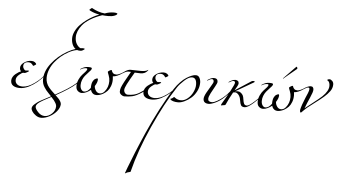

<svg xmlns="http://www.w3.org/2000/svg" viewBox="-134 -1740 5905 3342"><g transform="rotate(5 2819.0 -69.0)"><path d="M266 -248 248 -250Q225 -250 174.5 -207Q124 -164 124 -114.5Q124 -65 159.5 -37.5Q195 -10 254 -10Q345 -10 458.5 -91Q572 -172 622 -248Q626 -254 630 -254Q634 -254 634 -251Q634 -248 632 -244Q521 -100 364 -20Q280 20 207.5 20Q135 20 91.5 -8.5Q48 -37 48 -98Q48 -130 66 -161Q84 -192 112 -214Q167 -258 206 -272Q182 -291 182 -332Q182 -385 242 -426.5Q302 -468 372 -468Q407 -468 431.5 -450Q456 -432 456 -414Q456 -411 432.5 -397.5Q409 -384 406.5 -384Q404 -384 395.5 -398Q387 -412 368.5 -426Q350 -440 324 -440Q234 -440 234 -364Q234 -340 251.5 -316Q269 -292 282 -292L320 -296Q342 -296 342 -290Q342 -281 316 -268Q313 -267 295.5 -257.5Q278 -248 266 -248Z M598 -164Q598 -307 705.5 -446.5Q813 -586 974 -678Q1048 -721 1116 -742Q1080 -768 1060 -815.5Q1040 -863 1040 -922.5Q1040 -982 1072.5 -1047.5Q1105 -1113 1154 -1163Q1203 -1214 1264 -1258Q1368 -1334 1476 -1374Q1390 -1389 1318 -1425Q1294 -1437 1294 -1440Q1294 -1443 1315 -1460.5Q1336 -1478 1338.5 -1478Q1341 -1478 1369 -1462Q1397 -1446 1451 -1427Q1505 -1408 1568 -1402Q1646 -1432 1726 -1432Q1753 -1432 1770.5 -1427Q1788 -1422 1788 -1416Q1786 -1397 1743 -1379.5Q1700 -1362 1636.5 -1362Q1573 -1362 1528 -1368Q1409 -1327 1321.5 -1272.5Q1234 -1218 1188 -1160Q1102 -1051 1102 -948Q1102 -877 1131 -829Q1160 -781 1200 -762Q1228 -766 1238 -766Q1274 -766 1274 -756Q1274 -750 1268 -746Q1258 -740 1242 -729Q1226 -718 1195.5 -718Q1165 -718 1146 -726Q1075 -715 999 -673Q923 -631 868 -584Q813 -537 765 -477.5Q717 -418 687.5 -345Q658 -272 658 -198Q658 -106 717 -34Q750 6 785.5 38.5Q821 71 830 80Q1066 -47 1174 -142Q1241 -201 1272 -248Q1276 -254 1280 -254Q1284 -254 1284 -251Q1284 -248 1282 -244Q1232 -178 1184 -136Q1090 -48 840 90Q879 128 894.5 144Q910 160 927 187.5Q944 215 944 238V242Q941 303 890.5 364Q840 425 766.5 463.5Q693 502 626 504Q574 504 529.5 473Q485 442 464.5 409Q444 376 444 357Q444 338 453.5 319.5Q463 301 488 279.5Q513 258 534 242Q555 226 601 201Q669 164 762 116Q751 104 720 72Q689 40 673.5 21Q658 2 638 -29Q598 -89 598 -164ZM866 282Q866 259 850.5 230.5Q835 202 820 183.5Q805 165 770 126Q607 210 559.5 247Q512 284 512 320Q512 356 564.5 412Q617 468 682 468Q747 468 806 412.5Q865 357 866 282Z M1336 -424Q1278 -424 1240 -398Q1231 -392 1228.5 -392Q1226 -392 1226 -396Q1226 -400 1232 -404Q1298 -448 1358 -448Q1398 -448 1413 -444Q1428 -440 1428 -427Q1428 -414 1410.5 -392.5Q1393 -371 1368 -345.5Q1343 -320 1318 -289Q1293 -258 1275.5 -214.5Q1258 -171 1258 -124Q1258 -77 1279 -46.5Q1300 -16 1330 -16Q1388 -16 1440 -90Q1440 -166 1461 -204Q1479 -236 1494 -246Q1524 -264 1537 -264Q1550 -264 1550 -246Q1550 -195 1506 -128Q1508 -84 1534.5 -46Q1561 -8 1605.5 -8Q1650 -8 1686 -51Q1750 -127 1750 -234Q1750 -285 1730 -335Q1710 -385 1710 -394Q1710 -401 1735 -416.5Q1760 -432 1772 -432Q1777 -432 1781.5 -414Q1786 -396 1805 -378Q1824 -360 1860.5 -360Q1897 -360 1970 -404Q1979 -410 1981.5 -410Q1984 -410 1984 -406Q1984 -402 1978 -398Q1872 -324 1804 -324Q1808 -292 1808 -270Q1808 -205 1787.5 -151.5Q1767 -98 1737 -66Q1706 -34 1670 -12Q1605 26 1546 26Q1487 26 1458 -26Q1453 -34 1446 -56Q1413 -29 1370 -8.5Q1327 12 1289.5 12Q1252 12 1220 -15.5Q1188 -43 1188 -102Q1188 -161 1213.5 -216Q1239 -271 1269 -303Q1299 -335 1324.5 -364Q1350 -393 1350 -408.5Q1350 -424 1336 -424Z M2102 -464 2282 -460Q2370 -460 2401 -486Q2406 -490 2408 -490Q2410 -490 2410 -486.5Q2410 -483 2398 -469Q2354 -418 2280 -418Q2254 -418 2178 -422Q2094 -280 2058 -209Q2022 -138 2022 -106Q2022 -74 2042 -51Q2062 -28 2092 -28Q2204 -28 2280.5 -72.5Q2357 -117 2406 -164.5Q2455 -212 2478 -246Q2482 -252 2486 -252Q2490 -252 2490 -249Q2490 -246 2488 -242Q2445 -185 2401.5 -143.5Q2358 -102 2340 -90Q2240 -24 2173.5 -9Q2107 6 2034 6Q2005 6 1976.5 -17.5Q1948 -41 1948 -72.5Q1948 -104 1960 -140Q1984 -208 2112 -428Q2092 -430 2068 -430Q2027 -430 1976 -394Q1972 -392 1968 -392Q1964 -392 1964 -396Q1964 -400 2012 -432Q2060 -464 2102 -464Z M2576 -248 2558 -250Q2535 -250 2484.5 -207Q2434 -164 2434 -114.5Q2434 -65 2469.5 -37.5Q2505 -10 2564 -10Q2655 -10 2768.5 -91Q2882 -172 2932 -248Q2936 -254 2940 -254Q2944 -254 2944 -251Q2944 -248 2942 -244Q2831 -100 2674 -20Q2590 20 2517.5 20Q2445 20 2401.5 -8.5Q2358 -37 2358 -98Q2358 -130 2376 -161Q2394 -192 2422 -214Q2477 -258 2516 -272Q2492 -291 2492 -332Q2492 -385 2552 -426.5Q2612 -468 2682 -468Q2717 -468 2741.5 -450Q2766 -432 2766 -414Q2766 -411 2742.5 -397.5Q2719 -384 2716.5 -384Q2714 -384 2705.5 -398Q2697 -412 2678.5 -426Q2660 -440 2634 -440Q2544 -440 2544 -364Q2544 -340 2561.5 -316Q2579 -292 2592 -292L2630 -296Q2652 -296 2652 -290Q2652 -281 2626 -268Q2623 -267 2605.5 -257.5Q2588 -248 2576 -248Z M2880 -198Q2925 -267 2979 -322Q3033 -378 3082 -408Q3182 -470 3242 -470Q3287 -470 3307.5 -430.5Q3328 -391 3328 -346Q3328 -268 3291 -195.5Q3254 -123 3199 -75.5Q3144 -28 3083 0Q3022 28 2975 28Q2928 28 2895 18.5Q2862 9 2849 -1.5Q2836 -12 2836 -17Q2836 -22 2840 -23Q2864 -30 2875 -40Q2896 -60 2898 -60Q2898 -60 2914 -48Q2960 -12 3020.5 -12Q3081 -12 3138 -59Q3195 -106 3227.5 -175Q3260 -244 3260 -303Q3260 -426 3180 -426Q3123 -426 3046 -355.5Q2969 -285 2932 -228Q2735 71 2543.5 496Q2352 921 2256 1304Q2255 1308 2232 1312Q2209 1316 2202 1320Q2167 1340 2163.5 1340Q2160 1340 2160 1337.5Q2160 1335 2197.5 1234.5Q2235 1134 2305.5 961Q2376 788 2462 593.5Q2548 399 2661 181.5Q2774 -36 2880 -198Z M3458 -398Q3449 -392 3446.5 -392Q3444 -392 3444 -396Q3444 -400 3450 -404Q3514 -448 3560 -448Q3628 -448 3628 -386Q3628 -364 3594 -304.5Q3560 -245 3526 -180Q3492 -115 3492 -78Q3492 -26 3562 -26Q3596 -26 3651.5 -58Q3707 -90 3749 -125Q3791 -160 3823 -195Q3855 -230 3862.5 -242Q3870 -254 3874 -254Q3878 -254 3878 -251Q3878 -248 3876 -244Q3827 -178 3768 -126Q3704 -65 3628 -28.5Q3552 8 3507 8Q3462 8 3437 -12Q3412 -32 3412 -72Q3412 -112 3449 -180Q3486 -248 3523 -306.5Q3560 -365 3560 -384.5Q3560 -404 3551.5 -415Q3543 -426 3530 -426Q3500 -426 3458 -398Z M3934 -448Q3963 -448 3979.5 -433.5Q3996 -419 3996 -391Q3996 -363 3936 -266L4216 -448Q4229 -456 4250.5 -456Q4272 -456 4272 -447.5Q4272 -439 4260 -432Q4183 -386 3944 -248Q3968 -254 3995.5 -254Q4023 -254 4048.5 -233.5Q4074 -213 4085.5 -190Q4097 -167 4103 -119.5Q4109 -72 4122.5 -46Q4136 -20 4173 -20Q4210 -20 4310.5 -112.5Q4411 -205 4440 -248Q4444 -254 4448 -254Q4452 -254 4452 -251Q4452 -248 4450 -244Q4389 -165 4287.5 -76.5Q4186 12 4136.5 12Q4087 12 4071 -16.5Q4055 -45 4048 -97Q4041 -149 4024 -176Q3988 -232 3948 -232Q3944 -232 3914 -226Q3851 -115 3802 -4Q3797 5 3780 7Q3763 9 3758 10Q3754 10 3748 12Q3734 16 3728 16Q3722 16 3722 12Q3722 1 3748 -42Q3800 -126 3866 -249.5Q3932 -373 3932 -396Q3932 -426 3904 -426Q3874 -426 3832 -398Q3823 -392 3820.5 -392Q3818 -392 3818 -396Q3818 -400 3824 -404Q3888 -448 3934 -448Z M4502 -424Q4444 -424 4406 -398Q4397 -392 4394.5 -392Q4392 -392 4392 -396Q4392 -400 4398 -404Q4464 -448 4524 -448Q4564 -448 4579 -444Q4594 -440 4594 -427Q4594 -414 4576.5 -392.5Q4559 -371 4534 -345.5Q4509 -320 4484 -289Q4459 -258 4441.5 -214.5Q4424 -171 4424 -124Q4424 -77 4445 -46.5Q4466 -16 4496 -16Q4554 -16 4606 -90Q4606 -166 4627 -204Q4645 -236 4660 -246Q4690 -264 4703 -264Q4716 -264 4716 -246Q4716 -195 4672 -128Q4674 -84 4700.5 -46Q4727 -8 4771.5 -8Q4816 -8 4852 -51Q4916 -127 4916 -234Q4916 -285 4896 -335Q4876 -385 4876 -394Q4876 -401 4901 -416.5Q4926 -432 4938 -432Q4943 -432 4947.5 -414Q4952 -396 4971 -378Q4990 -360 5026.5 -360Q5063 -360 5136 -404Q5145 -410 5147.5 -410Q5150 -410 5150 -406Q5150 -402 5144 -398Q5038 -324 4970 -324Q4974 -292 4974 -270Q4974 -205 4953.5 -151.5Q4933 -98 4903 -66Q4872 -34 4836 -12Q4771 26 4712 26Q4653 26 4624 -26Q4619 -34 4612 -56Q4579 -29 4536 -8.5Q4493 12 4455.5 12Q4418 12 4386 -15.5Q4354 -43 4354 -102Q4354 -161 4379.5 -216Q4405 -271 4435 -303Q4465 -335 4490.5 -364Q4516 -393 4516 -408.5Q4516 -424 4502 -424ZM4762 -552 4956 -752Q4974 -770 4978 -770Q4982 -770 4987 -758.5Q4992 -747 4992 -740Q4992 -733 4984 -728Q4943 -692 4878.5 -640.5Q4814 -589 4770 -550Q4766 -542 4761 -542Q4756 -542 4756 -544Z M5302 -396Q5302 -356 5257 -256Q5212 -156 5176 -60Q5212 -90 5312.5 -168Q5413 -246 5468 -296Q5574 -398 5574 -486Q5574 -517 5566.5 -537.5Q5559 -558 5550 -565.5Q5541 -573 5533.5 -578Q5526 -583 5526 -585.5Q5526 -588 5532 -592Q5547 -602 5568 -602Q5589 -602 5613.5 -578Q5638 -554 5638 -516Q5638 -453 5598.5 -398.5Q5559 -344 5499.5 -292.5Q5440 -241 5344 -169.5Q5248 -98 5219 -73.5Q5190 -49 5167.5 -26Q5145 -3 5133.5 8.5Q5122 20 5117 20Q5112 20 5107 10Q5102 0 5102 -15Q5102 -30 5111 -63Q5120 -96 5128.5 -119.5Q5137 -143 5155.5 -190Q5174 -237 5178 -247.5Q5182 -258 5193.5 -284Q5205 -310 5212 -327Q5232 -376 5232 -401Q5232 -426 5210 -426Q5186 -426 5144 -398Q5135 -392 5132.5 -392Q5130 -392 5130 -396Q5130 -400 5135 -404Q5140 -408 5154.5 -417.5Q5169 -427 5198.5 -439.5Q5228 -452 5253.5 -452Q5279 -452 5290.5 -435.5Q5302 -419 5302 -396Z"/></g></svg>

Font: Miama
Style: Regular
Weight: 400
Italic angle: 16.5°
Designer: Linus Romer
Foundry: Linus Romer
Version: 0.32